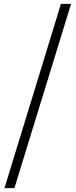

<svg xmlns="http://www.w3.org/2000/svg" viewBox="-20 -792 388 986"><path d="M3 174H54L345 -772H293Z"/></svg>

Font: Shippori Mincho
Style: Regular
Weight: 400
Designer: Bonji Tadano  Ryoko NISHIZUKA  (kana & ideographs); Frank Grießhammer (Latin, Greek & Cyrillic); Wenlong ZHANG  (bopomof
Foundry: Adobe Systems Incorporated
Version: Version 1.003;PS 1.001;hotconv 16.6.54;makeotf.lib2.5.65590